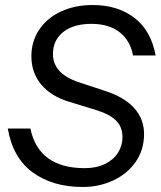

<svg xmlns="http://www.w3.org/2000/svg" viewBox="-20 -736 642 765"><path d="M11 -224H101Q134 -66 318 -66Q364 -66 398 -82.5Q432 -99 450 -127.5Q468 -156 468 -189Q468 -230 443 -255Q418 -280 368 -296L254 -331Q184 -352 144.5 -399Q105 -446 105 -512Q105 -571 136 -617.5Q167 -664 222.5 -690Q278 -716 349 -716Q449 -716 515.5 -665Q582 -614 600 -515H510Q499 -575 456 -608Q413 -641 344 -641Q273 -641 232 -608.5Q191 -576 191 -521Q191 -442 295 -408L401 -373Q477 -348 515.5 -304.5Q554 -261 554 -202Q554 -139 520.5 -91Q487 -43 431 -17Q375 9 310 9Q190 9 110.5 -49Q31 -107 11 -224Z"/></svg>

Font: CBA Beacon Sans
Style: Italic
Weight: 400
Italic angle: -13°
Designer: Wei Huang
Foundry: Wei Huang
Version: Version 1.002